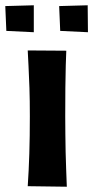

<svg xmlns="http://www.w3.org/2000/svg" viewBox="-62 -707 353 727"><path d="M191 0 43 -2Q45 -32 46.5 -62.5Q48 -93 49 -125Q50 -157 50.5 -192.5Q51 -228 51 -267Q51 -327 49.5 -374Q48 -421 46 -456.5Q44 -492 43 -516L189 -515Q188 -495 187 -459Q186 -423 185.5 -374.5Q185 -326 185 -266Q185 -231 185.5 -197.5Q186 -164 186.5 -131.5Q187 -99 188.5 -66.5Q190 -34 191 0ZM271 -585 166 -590 162 -684 270 -687ZM66 -585 -38 -590 -42 -684 66 -687Z"/></svg>

Font: Truculenta Black
Style: Regular
Weight: 900
Version: Version 1.002